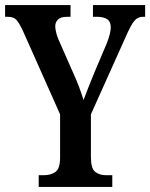

<svg xmlns="http://www.w3.org/2000/svg" viewBox="-21 -734 590 754"><path d="M131 0V-46H152Q179 -46 197 -59Q215 -72 215 -115V-285L68 -615Q54 -644 43.5 -656Q33 -668 9 -668H-1V-714H256V-668H242Q218 -668 207 -657.5Q196 -647 196 -631Q196 -620 200 -604.5Q204 -589 209 -578L269 -442Q282 -413 291 -388.5Q300 -364 307 -341Q315 -363 326 -390.5Q337 -418 350 -450L398 -563Q406 -583 410 -599.5Q414 -616 414 -626Q414 -649 400 -658.5Q386 -668 360 -668H344V-714H549V-668H540Q520 -668 506.5 -652Q493 -636 473 -590L336 -285V-118Q336 -72 353 -59Q370 -46 394 -46H420V0Z"/></svg>

Font: Noto Serif Tamil ExtraCondensed SemiBold
Style: Italic
Weight: 600
Width: 2
Italic angle: -12°
Designer: Indian Type Foundry, Tom Grace, and the Monotype Design Team
Foundry: Monotype Imaging Inc.
Version: Version 2.003; ttfautohint (v1.8.4.7-5d5b)